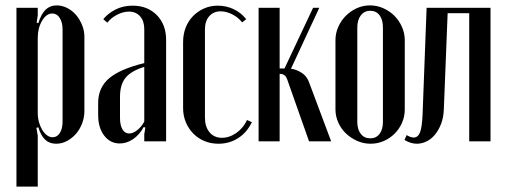

<svg xmlns="http://www.w3.org/2000/svg" viewBox="-20 -524 1871 712"><path d="M116 -440 122 -438Q133 -473 149.5 -488.5Q166 -504 190 -504Q210 -504 229 -494.5Q248 -485 262 -468.5Q276 -452 284.5 -431Q293 -410 293 -387V-113Q293 -89 284.5 -66.5Q276 -44 261.5 -27.5Q247 -11 228 -1Q209 9 188 9Q164 9 148 -5.5Q132 -20 122 -52L115 -50L120 -21V168H41V-495H120V-468ZM120 -105Q120 -87 124.5 -71Q129 -55 136.5 -42.5Q144 -30 154 -22.5Q164 -15 175 -15Q192 -15 202 -31Q212 -47 212 -73V-415Q212 -441 201.5 -457.5Q191 -474 174 -474Q152 -474 136 -447Q120 -420 120 -384Z M344 -142Q344 -199 384.5 -233.5Q425 -268 515 -290V-416Q515 -446 499.5 -463.5Q484 -481 458 -481Q437 -481 414.5 -469.5Q392 -458 378 -440L363 -453Q380 -474 408 -488.5Q436 -503 472 -503Q527 -503 561.5 -468Q596 -433 596 -376V0H515V-26L519 -51L513 -53Q497 -24 473.5 -8Q450 8 424 8Q389 8 366.5 -21Q344 -50 344 -98ZM459 -29Q473 -29 488.5 -41Q504 -53 515 -73V-276Q466 -261 445.5 -235.5Q425 -210 425 -165V-87Q425 -60 434 -44.5Q443 -29 459 -29Z M659 -368Q659 -397 668.5 -421.5Q678 -446 695.5 -464Q713 -482 736.5 -492.5Q760 -503 787 -503Q819 -503 846.5 -490Q874 -477 893 -453L878 -441Q863 -460 841 -471Q819 -482 798 -482Q772 -482 756 -464Q740 -446 740 -415V-88Q740 -54 757 -33.5Q774 -13 803 -13Q831 -13 857 -31.5Q883 -50 896 -79L914 -71Q896 -33 863.5 -12Q831 9 790 9Q762 9 738 -1Q714 -11 696.5 -29Q679 -47 669 -71Q659 -95 659 -123Z M1047 -224Q1042 -240 1035 -245Q1028 -250 1019 -250H1017V0H939V-495H1017V-270H1035L1141 -495H1164L1059 -269Q1079 -267 1099.5 -253.5Q1120 -240 1129 -211L1208 0H1126Z M1352 -504Q1378 -504 1401.5 -493.5Q1425 -483 1442.5 -465.5Q1460 -448 1470.5 -424.5Q1481 -401 1481 -375V-118Q1481 -92 1471 -69Q1461 -46 1443.5 -28.5Q1426 -11 1403 -1Q1380 9 1354 9Q1328 9 1304.5 -1.5Q1281 -12 1263 -29Q1245 -46 1234.5 -69.5Q1224 -93 1224 -118V-375Q1224 -401 1234.5 -424.5Q1245 -448 1262.5 -465.5Q1280 -483 1303 -493.5Q1326 -504 1352 -504ZM1353 -484Q1331 -484 1318 -467Q1305 -450 1305 -422V-72Q1305 -44 1318 -27.5Q1331 -11 1353 -11Q1375 -11 1387.5 -27.5Q1400 -44 1400 -72V-422Q1400 -451 1387.5 -467.5Q1375 -484 1353 -484Z M1488 -23Q1503 -14 1514 -14Q1530 -14 1537.5 -33Q1545 -52 1547 -98L1562 -495H1799V0H1720V-475H1640L1626 -121Q1625 -88 1615.5 -64Q1606 -40 1592 -23.5Q1578 -7 1560.5 1Q1543 9 1526 9Q1503 9 1480 -5Z"/></svg>

Font: Moniqa SemBd Narrow Heading
Style: Regular
Weight: 600
Width: 4
Designer: Rajesh Rajput
Foundry: Rajesh Rajput
Version: Version 1.000